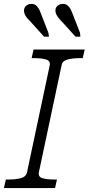

<svg xmlns="http://www.w3.org/2000/svg" viewBox="-40 -964 454 984"><path d="M98 -79 215 -630Q219 -652 196.5 -659Q174 -666 137 -666H122L132 -710H394L384 -666H368Q332 -666 306 -659Q280 -652 276 -631L159 -80Q155 -58 177 -51Q199 -44 237 -44H252L242 0H-20L-10 -44H5Q41 -44 67 -51Q93 -58 98 -79ZM171 -891 208 -796 211 -776H186L120 -849Q108 -861 99.5 -871Q91 -881 87 -890.5Q83 -900 83 -910Q83 -925 94 -934.5Q105 -944 121 -944Q134 -944 142.5 -938Q151 -932 158 -920.5Q165 -909 171 -891ZM333 -891 370 -796 372 -776H347L281 -849Q269 -861 261 -871Q253 -881 248.5 -890.5Q244 -900 244 -910Q244 -925 255 -934.5Q266 -944 282 -944Q295 -944 304 -938Q313 -932 319.5 -920.5Q326 -909 333 -891Z"/></svg>

Font: Roboto Serif 20pt ExtraLight
Style: Italic
Weight: 250
Italic angle: -10°
Version: Version 1.007